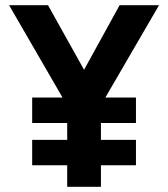

<svg xmlns="http://www.w3.org/2000/svg" viewBox="-20 -720 648 740"><path d="M386 -344 593 -700H441L304 -451L165 -700H15L221 -344H104V-246H239V-181H104V-83H239V0H369V-83H504V-181H369V-246H504V-344Z"/></svg>

Font: Overpass ExtraBold
Style: Regular
Weight: 800
Designer: Delve Withrington, Thomas Jockin
Foundry: Delve Fonts
Version: Version 3.000;DELV;Overpass